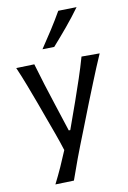

<svg xmlns="http://www.w3.org/2000/svg" viewBox="-109 -890 774 1160"><g transform="rotate(-10 278.5 -309.5)"><path d="M133.8 207Q158.7 158.2 180.7 109.4Q202.6 60.5 222.7 11.7Q206.1 -41 186.5 -95Q167 -148.9 148.4 -199.2L113.8 -294.4Q92.8 -351.1 70.1 -410.6Q47.4 -470.2 22.9 -526.4L134.3 -529.8Q153.8 -462.9 173.8 -398.7Q193.8 -334.5 215.8 -267.6L270 -100.6H279.3L338.9 -267.6Q361.8 -333 383.3 -397.2Q404.8 -461.4 423.3 -526.4H534.7Q515.6 -483.4 499.3 -443.8Q482.9 -404.3 463.9 -356.9Q444.8 -309.6 418.5 -243.7L360.4 -95.2Q320.3 5.4 293.9 75.9Q267.6 146.5 248 203.6ZM198.7 -610.8Q234.9 -664.6 268.8 -717.3Q302.7 -770 333 -823.2L445.8 -825.7Q406.2 -771 361.8 -717.8Q317.4 -664.6 271 -612.3Z"/></g></svg>

Font: Pinar-DS1-FD Medium
Style: Regular
Weight: 500
Designer: Amin Abedi
Version: Version 3.000